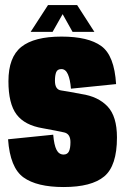

<svg xmlns="http://www.w3.org/2000/svg" viewBox="-20 -750 503 774"><path d="M236.5 4Q349 4 400.2 -38.8Q451.5 -81.5 451.5 -196Q451.5 -281 413.5 -321Q375.5 -361 308 -371Q250.5 -382 226 -385.5Q201.5 -389 201.5 -424.5Q201.5 -446.5 206.5 -459Q211.5 -471.5 227.5 -471.5Q244.5 -471.5 253.8 -450.5Q263 -429.5 266 -392.5L448 -411Q441 -526 388.5 -564.2Q336 -602.5 228 -602.5Q118 -602.5 66 -561Q14 -519.5 14 -422.5Q14 -332 46.8 -288.5Q79.5 -245 152.5 -233Q213 -222 238.5 -216.2Q264 -210.5 264 -177Q264 -152 257.8 -139.5Q251.5 -127 236.5 -127Q217.5 -127 207.8 -146.2Q198 -165.5 194.5 -207L12.5 -188.5Q20.5 -74 74.5 -35Q128.5 4 236.5 4ZM103.5 -621.5H192L232.5 -693L272.5 -621.5H360.5L291 -729.5H173.5Z"/></svg>

Font: Anybody ExtraCondensed Black
Style: Regular
Weight: 900
Width: 2
Version: Version 1.113;gftools[0.9.25]